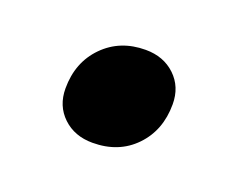

<svg xmlns="http://www.w3.org/2000/svg" viewBox="-46 -417 383 311"><g transform="rotate(20 145.5 -261.5)"><path d="M61 -244Q61 -289 89.5 -318Q118 -347 162 -347Q193 -347 213 -328Q233 -309 233 -279Q233 -234 205 -205Q177 -176 132 -176Q101 -176 81 -195Q61 -214 61 -244Z"/></g></svg>

Font: Sarabun
Style: Bold Italic
Weight: 700
Italic angle: -10°
Designer: Suppakit Chalermlarp | Katatrad Co.,Ltd.
Foundry: Cadson Demak Co.,Ltd.
Version: Version 1.000; ttfautohint (v1.6)